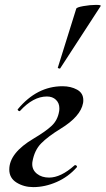

<svg xmlns="http://www.w3.org/2000/svg" viewBox="-20 -752 433 786"><path d="M18 -58Q18 -126 118 -185Q167 -214 191.5 -237Q216 -260 222 -296Q223 -300 223 -309Q223 -330 209 -343.5Q195 -357 172 -357Q116 -357 62 -298Q62 -297 60 -297Q57 -297 54 -300Q51 -303 53 -305Q131 -399 236 -399Q270 -399 295.5 -385Q321 -371 321 -342Q321 -334 320 -330Q310 -275 228 -225Q176 -193 148.5 -165Q121 -137 113 -91Q112 -87 112 -80Q112 -56 131.5 -40.5Q151 -25 181 -25Q229 -25 285 -75Q286 -76 288 -76Q291 -76 293.5 -73.5Q296 -71 295 -68Q260 -28 212 -7Q164 14 116 14Q78 14 48 -4.5Q18 -23 18 -58ZM217 -476 292 -716Q293 -722 321 -727Q349 -732 373 -732Q396 -732 392 -727L227 -473Q226 -470 220.5 -472Q215 -474 217 -476Z"/></svg>

Font: Cormorant Infant
Style: Bold Italic
Weight: 700
Italic angle: -10°
Designer: Christian Thalmann (Catharsis Fonts)
Foundry: Catharsis Fonts
Version: Version 4.000